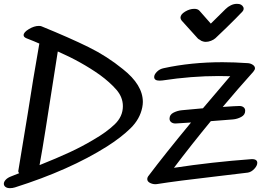

<svg xmlns="http://www.w3.org/2000/svg" viewBox="-53 -996 1380 1000"><path d="M467 -606Q371 -674 248 -728Q234 -643 208 -473Q201 -428 184.5 -323Q168 -218 153 -136Q243 -172 309 -202.5Q375 -233 435 -269Q501 -307 544 -348Q587 -389 587 -443Q587 -490 553 -529Q519 -568 467 -606ZM691 -465Q691 -452 688 -437Q676 -376 627 -328Q578 -280 504 -233Q309 -110 25 -20Q12 -16 -1 -16Q-16 -16 -24.5 -22.5Q-33 -29 -33 -39Q-33 -49 -23.5 -59.5Q-14 -70 4 -77L47 -94Q40 -101 43 -110L91 -401Q119 -583 151 -764L152 -769Q130 -779 84 -797Q70 -803 70 -813Q70 -828 97.5 -844.5Q125 -861 149 -861Q159 -861 163 -859Q310 -799 407.5 -751Q505 -703 587 -636Q691 -554 691 -465ZM1287 -148Q1287 -133 1271.5 -116.5Q1256 -100 1238 -97Q1185 -90 1079 -78Q870 -54 763 -37Q746 -35 730 -42.5Q714 -50 714 -63Q714 -73 722 -82Q804 -191 942 -358L864 -353Q849 -352 839.5 -359Q830 -366 830 -378Q830 -399 851 -409.5Q872 -420 895 -422Q932 -426 1004 -432L1146 -599Q1126 -600 1086 -600Q945 -600 793 -577Q787 -576 778 -576Q750 -576 750 -595Q750 -608 764.5 -622.5Q779 -637 800 -641Q942 -672 1106 -672Q1166 -672 1239 -667Q1252 -666 1263.5 -658.5Q1275 -651 1275 -640Q1275 -633 1266 -622Q1185 -532 1107 -439Q1177 -444 1194 -444Q1207 -444 1215.5 -437.5Q1224 -431 1224 -419Q1224 -398 1203.5 -387Q1183 -376 1160 -374L1045 -365Q946 -245 853 -122Q1051 -152 1255 -167Q1271 -168 1279 -163Q1287 -158 1287 -148ZM893 -889Q887 -897 887 -904Q887 -921 911 -935.5Q935 -950 959 -950Q977 -950 986 -940L1045 -873L1122 -949Q1134 -961 1149.5 -968.5Q1165 -976 1181 -976Q1189 -976 1193 -975Q1203 -973 1209.5 -966Q1216 -959 1216 -951Q1216 -942 1208 -934L1174 -899Q1157 -882 1125 -850.5Q1093 -819 1069 -797Q1060 -789 1046 -783.5Q1032 -778 1019 -778Q1009 -778 1002 -781Q994 -783 989 -788Q979 -793 977 -796Z"/></svg>

Font: Sedgwick Ave
Style: Regular
Weight: 400
Designer: Kevin Burke, Pedro Vergani
Foundry: Google, Inc.
Version: Version 1.000